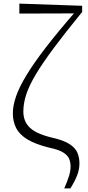

<svg xmlns="http://www.w3.org/2000/svg" viewBox="-20 -821 486 1061"><path d="M335 220Q352 182 361 153Q370 124 370 99Q370 77 362.5 57.5Q355 38 330 22Q305 6 252 -5Q175 -24 131 -51Q87 -78 69 -114Q51 -150 51 -195Q51 -236 68 -286.5Q85 -337 125 -403.5Q165 -470 233.5 -559Q302 -648 405 -766L395 -734V-747L87 -746V-801L434 -789V-755Q340 -640 277.5 -556Q215 -472 178 -410Q141 -348 125 -299Q109 -250 109 -205Q109 -149 146 -114.5Q183 -80 273 -59Q334 -45 365.5 -24Q397 -3 408 23.5Q419 50 419 82Q419 115 406.5 147.5Q394 180 369 220Z"/></svg>

Font: Noto Serif SC
Style: Regular
Weight: 200
Designer: Ryoko NISHIZUKA 西塚涼子 (kana & ideographs); Frank Grießhammer (Latin, Greek & Cyrillic); Wenlong ZHANG 张文龙 (bopomofo); San
Foundry: Adobe
Version: Version 2.001;hotconv 1.1.0;makeotfexe 2.6.0